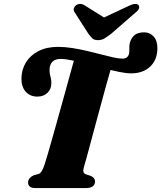

<svg xmlns="http://www.w3.org/2000/svg" viewBox="-20 -951 816 971"><path d="M274 -714Q308.5 -714 346.2 -708Q384 -702 421.2 -693.2Q458.5 -684.5 492.5 -675.5Q526.5 -666.5 554 -660.5Q581.5 -654.5 599.5 -654.5Q613 -654.5 621.2 -660.8Q629.5 -667 632.5 -679Q634.5 -688 634 -698.5Q633.5 -709 634.5 -722.5Q638 -750.5 655.8 -769Q673.5 -787.5 709 -787.5Q738 -787.5 757.2 -766.2Q776.5 -745 776 -705Q775 -647.5 739 -613.8Q703 -580 643 -580Q618.5 -580 582.2 -587.5Q546 -595 504.5 -605.8Q463 -616.5 421.8 -627.2Q380.5 -638 345.2 -645.5Q310 -653 286.5 -653Q259 -653 245 -638.8Q231 -624.5 230.5 -597Q230.5 -584.5 232.8 -574.2Q235 -564 237.5 -553.2Q240 -542.5 239.5 -528.5Q239.5 -500.5 220 -481.5Q200.5 -462.5 169 -462.5Q132 -462.5 109.8 -487.5Q87.5 -512.5 88.5 -556.5Q89.5 -600 111.5 -635.8Q133.5 -671.5 174.8 -692.8Q216 -714 274 -714ZM404 -105Q399.5 -89 402.2 -81Q405 -73 413 -70L439 -61.5Q461 -51 460.5 -33.5Q460.5 -16.5 448.5 -8.2Q436.5 0 417.5 0H158.5Q138.5 0 130.2 -7.8Q122 -15.5 122 -28Q122.5 -41.5 130 -50Q137.5 -58.5 149.5 -64L176 -71.5Q183.5 -74 190.5 -84.8Q197.5 -95.5 204.5 -116Q210 -132.5 220.2 -167Q230.5 -201.5 243.2 -247Q256 -292.5 270.5 -344.2Q285 -396 299.2 -447.5Q313.5 -499 326 -544.5Q338.5 -590 348 -624Q357.5 -658 362.5 -674L552 -637.5Q545.5 -620.5 535.8 -586.5Q526 -552.5 513.8 -508Q501.5 -463.5 488 -413.5Q474.5 -363.5 461.2 -314.5Q448 -265.5 436.5 -222.5Q425 -179.5 416.5 -148.5Q408 -117.5 404 -105ZM543 -839.5 410.5 -922.5Q386.5 -938.5 365.5 -925Q357.5 -919.5 353.8 -909.5Q350 -899.5 358 -888L427 -780.5Q437.5 -766 447 -757Q456.5 -748 475.5 -748Q494.5 -748 509 -757Q523.5 -766 542.5 -780.5L666 -888Q681 -899.5 683.2 -909.5Q685.5 -919.5 680.5 -925Q674.5 -931.5 662.5 -931Q650.5 -930.5 634 -922.5L456.5 -839.5Z"/></svg>

Font: Fraunces ExtraBold
Style: Italic
Weight: 800
Italic angle: -16°
Version: Version 1.000;[b76b70a41]